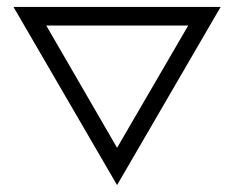

<svg xmlns="http://www.w3.org/2000/svg" viewBox="-20 -537 680 556"><path d="M525 -463 319 -109 114 -463ZM19 -517 319 -1 619 -517Z"/></svg>

Font: Astronomicon
Style: Regular
Weight: 400
Version: Version 1.1